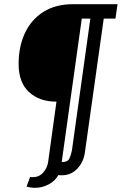

<svg xmlns="http://www.w3.org/2000/svg" viewBox="-20 -738 582 918"><path d="M124 108Q128 109 131 109Q134 109 137 109Q167 109 186.5 87Q206 65 210 37L250 -252Q168 -252 118.5 -298Q69 -344 69 -432Q69 -516 99.5 -580.5Q130 -645 188 -681.5Q246 -718 330 -718H542L532 -649H476L386 -10Q380 36 350 68Q320 100 276 100Q272 100 268 100Q264 100 259 99Q244 127 213 143.5Q182 160 147 160Q127 160 107 154ZM371 -649 275 37Q304 37 312 19.5Q320 2 324 -20L412 -649Z"/></svg>

Font: Rosario
Style: Bold Italic
Weight: 700
Italic angle: -8.05°
Designer: Hector Gatti
Foundry: Omnibus Type
Version: Version 1.101; ttfautohint (v1.8.1.43-b0c9)